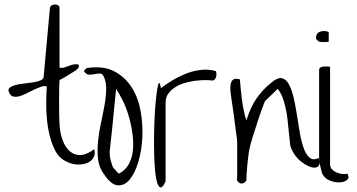

<svg xmlns="http://www.w3.org/2000/svg" viewBox="-20 -752 1594 858"><path d="M189 -366Q177 -369 163 -364Q149 -359 132.5 -351.5Q116 -344 99 -335Q82 -326 67 -322Q52 -318 40 -320.5Q28 -323 21 -338Q14 -351 22.5 -359Q31 -367 47.5 -371.5Q64 -376 86 -378.5Q108 -381 127.5 -384Q147 -387 160.5 -392.5Q174 -398 175 -408L203 -716Q204 -724 211 -728Q218 -732 225.5 -732Q233 -732 239.5 -728.5Q246 -725 246 -716V-450Q257 -447 267.5 -450.5Q278 -454 288.5 -458Q299 -462 309.5 -464Q320 -466 330 -464Q336 -455 329 -447Q322 -439 316 -436L302 -427Q292 -421 281 -414Q270 -407 259.5 -401.5Q249 -396 246 -394Q245 -383 244.5 -355Q244 -327 244 -295.5Q244 -264 244.5 -236Q245 -208 246 -196Q248 -158 259.5 -126.5Q271 -95 291 -77Q311 -59 338 -59Q365 -59 401 -85Q407 -67 400 -52Q393 -37 379 -28.5Q365 -20 344.5 -17.5Q324 -15 303.5 -20Q283 -25 263.5 -37.5Q244 -50 231 -71Q214 -101 204 -138.5Q194 -176 190 -216Q186 -256 186.5 -295Q187 -334 189 -366Z M443 -411Q437 -424 425.5 -423.5Q414 -423 401.5 -420.5Q389 -418 377 -418.5Q365 -419 355 -434Q356 -437 361 -442Q366 -447 368 -448Q441 -459 490 -433.5Q539 -408 568.5 -361.5Q598 -315 608.5 -255Q619 -195 616 -136Q613 -77 597.5 -26.5Q582 24 558.5 51.5Q535 79 505 76Q475 73 443 24Q422 -5 418 -42Q414 -79 418 -119.5Q422 -160 431 -201.5Q440 -243 447 -281.5Q454 -320 454.5 -353.5Q455 -387 443 -411ZM512 24Q543 7 557.5 -22Q572 -51 574.5 -86.5Q577 -122 571 -161.5Q565 -201 554 -237.5Q543 -274 527.5 -304.5Q512 -335 499 -355Q498 -344 495.5 -322.5Q493 -301 490.5 -273Q488 -245 485 -214.5Q482 -184 479 -156Q476 -128 473.5 -106Q471 -84 470 -74Q470 -66 471 -55.5Q472 -45 474.5 -35.5Q477 -26 480 -17.5Q483 -9 485 -4Q486 -2 490 2Q494 6 498 11Q502 16 506 19.5Q510 23 512 24Z M699 -358Q725 -378 755 -395.5Q785 -413 817 -425Q849 -437 882 -440Q915 -443 945 -434Q949 -423 946 -409.5Q943 -396 931 -392Q918 -394 897 -394Q876 -394 852.5 -391Q829 -388 805 -381Q781 -374 762.5 -362Q744 -350 732 -333.5Q720 -317 720 -293V58Q708 85 699 85.5Q690 86 683.5 67.5Q677 49 673.5 15.5Q670 -18 669 -58.5Q668 -99 668.5 -143.5Q669 -188 671 -229Q673 -270 676.5 -304.5Q680 -339 683.5 -359Q687 -379 691 -381Q695 -383 699 -358Z M1040 16V-94Q1040 -120 1039 -131Q1038 -135 1036 -151Q1034 -167 1031 -189.5Q1028 -212 1025 -236Q1022 -260 1018.5 -281.5Q1015 -303 1013 -319.5Q1011 -336 1010 -342Q1009 -353 1009.5 -365Q1010 -377 1014 -386Q1018 -395 1026.5 -398.5Q1035 -402 1052 -397Q1053 -380 1055.5 -357Q1058 -334 1061 -309Q1064 -284 1069 -259.5Q1074 -235 1081 -214Q1091 -245 1101.5 -268Q1112 -291 1125 -310Q1138 -329 1154 -347Q1170 -365 1193 -383Q1221 -407 1240 -402.5Q1259 -398 1271.5 -374.5Q1284 -351 1292.5 -314.5Q1301 -278 1307 -237Q1313 -196 1320 -157Q1327 -118 1337.5 -89Q1348 -60 1364 -47Q1380 -34 1404 -46Q1411 -24 1406 -14Q1401 -4 1388 -3Q1375 -2 1358.5 -9.5Q1342 -17 1325.5 -30Q1309 -43 1296 -62Q1283 -81 1277 -102Q1275 -116 1272 -149.5Q1269 -183 1264.5 -221Q1260 -259 1249.5 -296Q1239 -333 1221 -355L1164 -300Q1162 -296 1152.5 -270.5Q1143 -245 1132 -211Q1121 -177 1110 -142.5Q1099 -108 1095 -87Q1093 -80 1090.5 -60.5Q1088 -41 1085.5 -18Q1083 5 1082 25Q1081 45 1081 53Q1074 68 1060 68Q1046 68 1039 53Q1040 42 1040 16Z M1406 -46V-439Q1406 -447 1413 -451Q1420 -455 1429.5 -455Q1439 -455 1446.5 -454.5Q1454 -454 1455 -454V-18Q1455 -4 1464 5Q1473 14 1485 19Q1497 24 1510 25.5Q1523 27 1532 24Q1543 41 1531.5 51.5Q1520 62 1498.5 63Q1477 64 1454 55Q1431 46 1420 24Q1419 22 1416.5 12.5Q1414 3 1411.5 -8.5Q1409 -20 1407.5 -30.5Q1406 -41 1406 -46ZM1449 -609V-566Q1446 -565 1440 -564.5Q1434 -564 1427 -564Q1420 -564 1414 -564.5Q1408 -565 1406 -566Q1403 -567 1397.5 -572.5Q1392 -578 1392 -581Q1392 -604 1410.5 -610.5Q1429 -617 1449 -609Z"/></svg>

Font: Liu Jian Mao Cao
Style: Regular
Weight: 400
Designer: ZhongQi
Foundry: ZhongQi
Version: Version 1.001